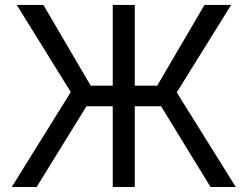

<svg xmlns="http://www.w3.org/2000/svg" viewBox="-20 -747 989 767"><path d="M518.5 -727.3H430.4V-404.8H342.3L153.4 -727.3H46.9L262.8 -379.3L27 0H126.4L325.3 -322.4H430.4V0H518.5V-322.4H623.6L821 0H921.9L686.1 -377.8L903.4 -727.3H796.9L608 -404.8H518.5Z"/></svg>

Font: Margiela Sans
Style: Regular
Weight: 400
Designer: Stefan Endress, Andreas Faust
Version: Version 1.100;FEAKit 1.0